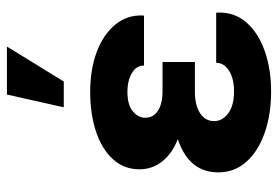

<svg xmlns="http://www.w3.org/2000/svg" viewBox="-150 -682 841 582"><g transform="rotate(-90 271.0 -390.5)"><path d="M285.6 10.3Q215.3 10.3 159.7 -9.3Q104 -28.8 72 -64.7Q40 -100.6 40 -149.9Q40 -238.8 140.6 -272.5Q97.2 -289.6 73.2 -319.8Q49.3 -350.1 49.3 -388.7Q49.3 -435.1 79.3 -468.5Q109.4 -502 162.4 -520Q215.3 -538.1 284.7 -538.1Q352.5 -538.1 405.5 -518.1Q458.5 -498 488 -461.9Q517.6 -425.8 515.6 -377.9L514.6 -375H363.8Q363.8 -398.9 340.3 -412.1Q316.9 -425.3 284.7 -425.3Q244.6 -425.3 225.1 -408.9Q205.6 -392.6 205.6 -371.1Q205.6 -346.7 226.8 -332.8Q248 -318.8 286.1 -318.8H374.5V-220.7H286.1Q242.7 -220.7 219 -204.8Q195.3 -189 195.3 -162.1Q195.3 -137.7 218.8 -119.9Q242.2 -102.1 285.6 -102.1Q324.2 -102.1 348.1 -117.2Q372.1 -132.3 372.1 -156.2H523.4L524.4 -153.3Q526.4 -100.6 494.1 -64.2Q461.9 -27.8 407.2 -8.8Q352.5 10.3 285.6 10.3ZM237.3 -618.2 275.9 -790.5H421.4L315.4 -618.2Z"/></g></svg>

Font: Roboto Slab ExtraBold
Style: Regular
Weight: 800
Designer: Google
Version: Version 2.001; ttfautohint (v1.8.3)